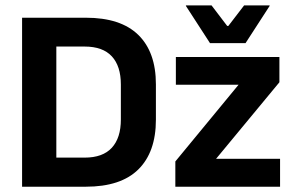

<svg xmlns="http://www.w3.org/2000/svg" viewBox="-20 -706 1114 726"><path d="M155 0V-110H300Q368.5 -110 402.8 -147.2Q437 -184.5 437 -254V-386.5Q437 -456 402.8 -493Q368.5 -530 300 -530H154.5V-639H304.5Q436.5 -639 503 -574Q569.5 -509 569.5 -387V-253.5Q569.5 -131 503.2 -65.5Q437 0 304.5 0ZM63.5 0V-639H193V0ZM1039 -105.5V0H643V-95.5L882 -385.5H645V-490.5H1036.5V-395L797 -105.5ZM774 -543 683 -683.5V-685.5H780L839 -608H843.5L903 -685.5H999.5V-683.5L908.5 -543Z"/></svg>

Font: Anek Latin SemiBold
Style: Regular
Weight: 600
Designer: Yesha Goshar
Foundry: Ek Type
Version: Version 1.003